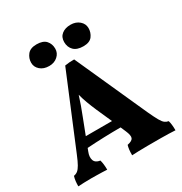

<svg xmlns="http://www.w3.org/2000/svg" viewBox="-199 -1024 1113 1174"><g transform="rotate(-30 357.0 -437.0)"><path d="M380 -682 606 -180Q628 -132 641.5 -108.5Q655 -85 666.5 -76.5Q678 -68 692 -66Q700 -41 700 3Q682 2 654 1Q626 0 598 0Q570 0 554 0Q538 0 506 0Q474 0 442.5 1Q411 2 394 3Q394 -21 396 -37Q398 -53 402 -66Q437 -73 443.5 -89.5Q450 -106 434 -143L418 -180Q360 -180 300 -178Q240 -176 181 -172L173 -151Q160 -119 168 -95Q176 -71 210 -66Q218 -37 218 3Q206 2 186 1.5Q166 1 144.5 0.5Q123 0 107 0Q82 0 55.5 1Q29 2 14 3Q14 -16 16 -33Q18 -50 23 -66Q40 -69 51.5 -78.5Q63 -88 75 -109Q87 -130 103 -169L314 -677Q331 -680 345.5 -681Q360 -682 380 -682ZM249 -349 207 -240H392L344 -348Q328 -385 316 -417.5Q304 -450 296 -481Q286 -449 274.5 -416.5Q263 -384 249 -349ZM470 -723Q425 -723 402.5 -745.5Q380 -768 380 -804Q380 -839 404 -858Q428 -877 466 -877Q503 -877 527.5 -856Q552 -835 552 -804Q552 -773 533.5 -748Q515 -723 470 -723ZM229 -723Q190 -723 166 -744Q142 -765 142 -795Q142 -827 162 -852Q182 -877 226 -877Q272 -877 292.5 -854Q313 -831 313 -797Q313 -766 289 -744.5Q265 -723 229 -723Z"/></g></svg>

Font: Vollkorn ExtraBold
Style: Regular
Weight: 800
Designer: Friedrich Althausen
Foundry: Friedrich Althausen
Version: Version 5.000; ttfautohint (v1.8.3)